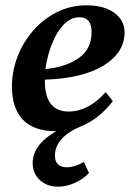

<svg xmlns="http://www.w3.org/2000/svg" viewBox="-20 -482 491 723"><path d="M190 12Q107 12 66 -31.5Q25 -75 25 -155Q25 -215 46.5 -270Q68 -325 106.5 -368.5Q145 -412 196 -437Q247 -462 306 -462Q371 -462 410 -434Q449 -406 449 -360Q449 -284 370.5 -235.5Q292 -187 149 -182Q149 -179 149 -175Q149 -120 171.5 -91Q194 -62 238 -62Q313 -62 378 -135L405 -101Q316 12 190 12ZM279 -417Q246 -417 219.5 -389Q193 -361 175.5 -316.5Q158 -272 151 -222Q227 -229 276 -263Q325 -297 325 -362Q325 -417 279 -417ZM199 221Q157 221 130 196Q103 171 103 132Q103 85 144 46.5Q185 8 272 -26L291 -9Q187 33 187 104Q187 148 233 148Q260 148 296 128L315 169Q296 191 263 206Q230 221 199 221Z"/></svg>

Font: Petrona
Style: Bold Italic
Weight: 700
Italic angle: -9°
Designer: Ringo R. Seeber
Foundry: Ringo R. Seeber
Version: Version 2.001; ttfautohint (v1.8.3)